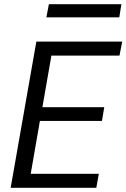

<svg xmlns="http://www.w3.org/2000/svg" viewBox="-20 -899 605 919"><path d="M31 0 154 -700H565L552 -633H226L183 -386H479L468 -320H171L127 -67H453L441 0ZM202 -816 214 -879H561L551 -816Z"/></svg>

Font: DM Sans 16pt
Style: Italic
Weight: 400
Italic angle: -10°
Version: Version 4.004;gftools[0.9.30]